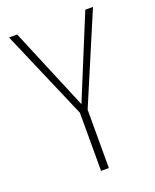

<svg xmlns="http://www.w3.org/2000/svg" viewBox="-130 -758 676 835"><g transform="rotate(-20 208.5 -341.0)"><path d="M402.8 -682.1 228 -270V0H191.9V-269L14.2 -682.1H51.8L210.9 -301.8L367.2 -682.1Z"/></g></svg>

Font: Fira Sans Compressed UltraLight
Style: Regular
Weight: 200
Width: 1
Designer: Carrois Corporate & Edenspiekermann AG
Foundry: Carrois Corporate GbR & Edenspiekermann AG
Version: Version 4.203;PS 004.203;hotconv 1.0.88;makeotf.lib2.5.64775